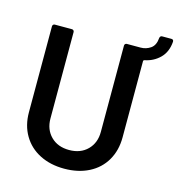

<svg xmlns="http://www.w3.org/2000/svg" viewBox="-115 -886 924 994"><g transform="rotate(15 346.5 -388.5)"><path d="M693 -773Q689 -717 655.5 -684Q622 -651 574 -642Q569 -640 569 -636V-227Q569 -157 538 -103.5Q507 -50 450 -21Q393 8 318 8Q244 8 187 -21Q130 -50 98.5 -103.5Q67 -157 67 -227V-688Q67 -693 70.5 -696.5Q74 -700 79 -700H171Q176 -700 179.5 -696.5Q183 -693 183 -688V-225Q183 -166 220 -129Q257 -92 318 -92Q379 -92 416 -129Q453 -166 453 -225V-688Q453 -693 456.5 -696.5Q460 -700 465 -700H539Q568 -700 592 -716.5Q616 -733 619 -773Q621 -785 632 -785H681Q693 -785 693 -773Z"/></g></svg>

Font: Amber EN SemiBold
Style: Regular
Weight: 600
Designer: Jeremy Tribby
Foundry: Tribby Type
Version: Version 1.408 November 24, 2021